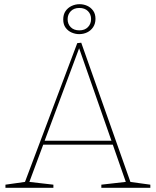

<svg xmlns="http://www.w3.org/2000/svg" viewBox="-20 -897 744 917"><path d="M605 -22 596 -29 698 -15V0H464V-15L587 -29L583 -22L517 -211L525 -206H179L189 -213L118 -22L113 -29L235 -15V0H6V-15L105 -29L97 -22L349 -691L368 -693ZM191 -219 185 -225H518L514 -220L356 -672H360ZM358 -734Q340 -734 322.5 -741.5Q305 -749 293.5 -764.5Q282 -780 282 -804Q282 -828 293 -844Q304 -860 322 -868.5Q340 -877 360 -877Q379 -877 396 -869.5Q413 -862 424.5 -846.5Q436 -831 436 -807Q436 -784 425 -767.5Q414 -751 396.5 -742.5Q379 -734 358 -734ZM359 -752Q385 -752 400 -767.5Q415 -783 415 -806Q415 -829 400 -844Q385 -859 359 -859Q333 -859 318 -843.5Q303 -828 303 -805Q303 -782 318 -767Q333 -752 359 -752Z"/></svg>

Font: Bitter Thin Thin
Style: Regular
Weight: 250
Version: Version 2.002